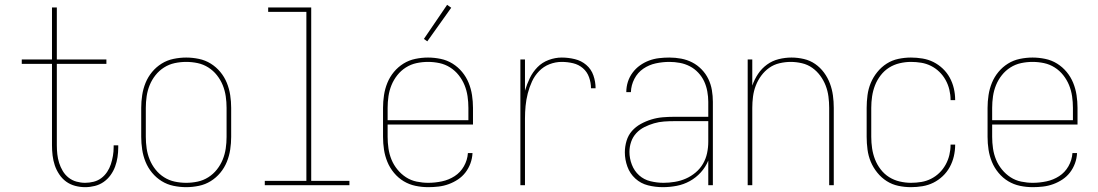

<svg xmlns="http://www.w3.org/2000/svg" viewBox="-20 -766 4540 794"><path d="M332 8Q311 8 290.5 2.5Q270 -3 253.5 -15Q237 -27 225 -45Q213 -63 206.5 -82.5Q200 -102 197.5 -123Q195 -144 195 -165V-502H70V-520H195V-735H215V-520H420V-502H215V-165Q215 -147 217 -128.5Q219 -110 224.5 -92.5Q230 -75 239.5 -59Q249 -43 263.5 -31.5Q278 -20 296 -15Q314 -10 332 -10Q350 -10 367.5 -14.5Q385 -19 399 -29.5Q413 -40 423 -55Q433 -70 438.5 -87Q444 -104 447 -121.5Q450 -139 450 -157V-165H469V-156Q469 -136 466 -116Q463 -96 456 -77Q449 -58 437 -41.5Q425 -25 408.5 -13.5Q392 -2 372 3Q352 8 332 8Z M750 8Q724 8 697.5 2.5Q671 -3 648.5 -17Q626 -31 609 -51.5Q592 -72 582 -96.5Q572 -121 568 -147.5Q564 -174 564 -200V-320Q564 -346 568 -372.5Q572 -399 582 -423.5Q592 -448 609 -468.5Q626 -489 648.5 -503Q671 -517 697.5 -522.5Q724 -528 750 -528Q776 -528 802.5 -522.5Q829 -517 851.5 -503Q874 -489 891 -468.5Q908 -448 918 -423.5Q928 -399 932 -372.5Q936 -346 936 -320V-200Q936 -174 932 -147.5Q928 -121 918 -96.5Q908 -72 891 -51.5Q874 -31 851.5 -17Q829 -3 802.5 2.5Q776 8 750 8ZM750 -10Q774 -10 797.5 -15Q821 -20 841.5 -33Q862 -46 877 -65Q892 -84 901 -106Q910 -128 913.5 -152Q917 -176 917 -200V-320Q917 -344 913.5 -368Q910 -392 901 -414Q892 -436 877 -455Q862 -474 841.5 -487Q821 -500 797.5 -505Q774 -510 750 -510Q726 -510 702.5 -505Q679 -500 658.5 -487Q638 -474 623 -455Q608 -436 599 -414Q590 -392 586.5 -368Q583 -344 583 -320V-200Q583 -176 586.5 -152Q590 -128 599 -106Q608 -84 623 -65Q638 -46 658.5 -33Q679 -20 702.5 -15Q726 -10 750 -10Z M1075 0V-18H1247V-717H1089V-735H1267V-18H1425V0Z M1751 8Q1724 8 1698 2.5Q1672 -3 1649.5 -16.5Q1627 -30 1609.5 -51Q1592 -72 1582 -96.5Q1572 -121 1568 -147Q1564 -173 1564 -200V-320Q1564 -346 1568 -372.5Q1572 -399 1582 -423.5Q1592 -448 1609 -468.5Q1626 -489 1648.5 -503Q1671 -517 1697.5 -522.5Q1724 -528 1750 -528Q1776 -528 1802.5 -522.5Q1829 -517 1851.5 -503Q1874 -489 1891 -468.5Q1908 -448 1918 -423.5Q1928 -399 1932 -372.5Q1936 -346 1936 -320V-251H1583V-200Q1583 -176 1586.5 -152Q1590 -128 1599 -106Q1608 -84 1623.5 -65Q1639 -46 1659 -33Q1679 -20 1703 -15Q1727 -10 1751 -10Q1779 -10 1807.5 -16Q1836 -22 1860 -37.5Q1884 -53 1898.5 -78.5Q1913 -104 1915 -133H1934Q1933 -111 1925.5 -90.5Q1918 -70 1905 -53Q1892 -36 1874 -24Q1856 -12 1835.5 -4.5Q1815 3 1793.5 5.5Q1772 8 1751 8ZM1583 -269H1917V-320Q1917 -344 1913.5 -368Q1910 -392 1901 -414Q1892 -436 1877 -455Q1862 -474 1841.5 -487Q1821 -500 1797.5 -505Q1774 -510 1750 -510Q1726 -510 1702.5 -505Q1679 -500 1658.5 -487Q1638 -474 1623 -455Q1608 -436 1599 -414Q1590 -392 1586.5 -368Q1583 -344 1583 -320ZM1747 -595 1733 -605 1829 -746 1846 -734Z M2132 0V-520H2151V-391Q2159 -418 2171 -443Q2183 -468 2202.5 -488Q2222 -508 2249 -518Q2276 -528 2303 -528Q2330 -528 2357 -521.5Q2384 -515 2404.5 -497.5Q2425 -480 2434 -454Q2443 -428 2443 -401H2424Q2424 -424 2416 -446.5Q2408 -469 2390.5 -484Q2373 -499 2350 -504.5Q2327 -510 2303 -510Q2277 -510 2252.5 -500.5Q2228 -491 2209.5 -472Q2191 -453 2180 -429Q2169 -405 2162.5 -379.5Q2156 -354 2153.5 -328Q2151 -302 2151 -276V0Z M2721 8Q2690 8 2660 0.5Q2630 -7 2607.5 -27.5Q2585 -48 2574.5 -77Q2564 -106 2564 -136Q2564 -160 2571 -183.5Q2578 -207 2593.5 -224.5Q2609 -242 2630 -253.5Q2651 -265 2674 -272Q2697 -279 2720.5 -281Q2744 -283 2768 -283H2909V-345Q2909 -366 2905 -388Q2901 -410 2892 -429.5Q2883 -449 2867.5 -465.5Q2852 -482 2832.5 -492Q2813 -502 2791.5 -506Q2770 -510 2748 -510Q2720 -510 2692 -504Q2664 -498 2640.5 -482Q2617 -466 2603.5 -440Q2590 -414 2589 -385H2570Q2570 -407 2576.5 -427.5Q2583 -448 2596 -465.5Q2609 -483 2626.5 -495.5Q2644 -508 2664 -515.5Q2684 -523 2705.5 -525.5Q2727 -528 2748 -528Q2773 -528 2797 -523.5Q2821 -519 2842.5 -508Q2864 -497 2881.5 -479Q2899 -461 2909.5 -439Q2920 -417 2924 -393Q2928 -369 2928 -345V0H2909V-102Q2898 -75 2878 -53Q2858 -31 2832.5 -17Q2807 -3 2778.5 2.5Q2750 8 2721 8ZM2724 -10Q2747 -10 2771 -14Q2795 -18 2816.5 -27.5Q2838 -37 2856.5 -52.5Q2875 -68 2887 -88.5Q2899 -109 2904 -132.5Q2909 -156 2909 -180V-265H2768Q2747 -265 2726 -263.5Q2705 -262 2684.5 -256Q2664 -250 2645 -240.5Q2626 -231 2611.5 -215.5Q2597 -200 2590 -179.5Q2583 -159 2583 -138Q2583 -111 2593 -85Q2603 -59 2623 -41Q2643 -23 2670 -16.5Q2697 -10 2724 -10Z M3072 0V-520H3091V-412Q3100 -438 3115 -460.5Q3130 -483 3152 -499Q3174 -515 3200.5 -521.5Q3227 -528 3253 -528Q3279 -528 3304.5 -522Q3330 -516 3351 -501.5Q3372 -487 3387.5 -466Q3403 -445 3412 -421Q3421 -397 3424.5 -371.5Q3428 -346 3428 -320V0H3409V-320Q3409 -343 3406 -366.5Q3403 -390 3394.5 -412Q3386 -434 3372 -453Q3358 -472 3339 -485.5Q3320 -499 3296.5 -504.5Q3273 -510 3250 -510Q3227 -510 3203.5 -504.5Q3180 -499 3161 -485.5Q3142 -472 3128 -453Q3114 -434 3105.5 -412Q3097 -390 3094 -366.5Q3091 -343 3091 -320V0Z M3747 8Q3721 8 3695 2.5Q3669 -3 3647 -17Q3625 -31 3608 -52Q3591 -73 3581 -97Q3571 -121 3567.5 -147.5Q3564 -174 3564 -200V-320Q3564 -346 3567.5 -372.5Q3571 -399 3581 -423Q3591 -447 3608 -468Q3625 -489 3647 -503Q3669 -517 3695 -522.5Q3721 -528 3747 -528Q3771 -528 3795 -524Q3819 -520 3840 -509.5Q3861 -499 3878.5 -482.5Q3896 -466 3907.5 -445Q3919 -424 3924.5 -400.5Q3930 -377 3930 -353V-352H3911V-353Q3911 -374 3906 -395Q3901 -416 3890.5 -435Q3880 -454 3864.5 -469Q3849 -484 3830 -493.5Q3811 -503 3790 -506.5Q3769 -510 3747 -510Q3724 -510 3700.5 -504.5Q3677 -499 3657 -486.5Q3637 -474 3622 -454.5Q3607 -435 3598.5 -413Q3590 -391 3586.5 -367.5Q3583 -344 3583 -320V-200Q3583 -176 3586.5 -152.5Q3590 -129 3598.5 -107Q3607 -85 3622 -65.5Q3637 -46 3657 -33.5Q3677 -21 3700.5 -15.5Q3724 -10 3747 -10Q3769 -10 3790 -13.5Q3811 -17 3830 -26.5Q3849 -36 3864.5 -51Q3880 -66 3890.5 -85Q3901 -104 3906 -125Q3911 -146 3911 -167V-168H3930V-167Q3930 -143 3924.5 -119.5Q3919 -96 3907.5 -75Q3896 -54 3878.5 -37.5Q3861 -21 3840 -10.5Q3819 0 3795 4Q3771 8 3747 8Z M4251 8Q4224 8 4198 2.5Q4172 -3 4149.5 -16.5Q4127 -30 4109.5 -51Q4092 -72 4082 -96.5Q4072 -121 4068 -147Q4064 -173 4064 -200V-320Q4064 -346 4068 -372.5Q4072 -399 4082 -423.5Q4092 -448 4109 -468.5Q4126 -489 4148.5 -503Q4171 -517 4197.5 -522.5Q4224 -528 4250 -528Q4276 -528 4302.5 -522.5Q4329 -517 4351.5 -503Q4374 -489 4391 -468.5Q4408 -448 4418 -423.5Q4428 -399 4432 -372.5Q4436 -346 4436 -320V-251H4083V-200Q4083 -176 4086.5 -152Q4090 -128 4099 -106Q4108 -84 4123.5 -65Q4139 -46 4159 -33Q4179 -20 4203 -15Q4227 -10 4251 -10Q4279 -10 4307.5 -16Q4336 -22 4360 -37.5Q4384 -53 4398.5 -78.5Q4413 -104 4415 -133H4434Q4433 -111 4425.5 -90.5Q4418 -70 4405 -53Q4392 -36 4374 -24Q4356 -12 4335.5 -4.5Q4315 3 4293.5 5.5Q4272 8 4251 8ZM4083 -269H4417V-320Q4417 -344 4413.5 -368Q4410 -392 4401 -414Q4392 -436 4377 -455Q4362 -474 4341.5 -487Q4321 -500 4297.5 -505Q4274 -510 4250 -510Q4226 -510 4202.5 -505Q4179 -500 4158.5 -487Q4138 -474 4123 -455Q4108 -436 4099 -414Q4090 -392 4086.5 -368Q4083 -344 4083 -320Z"/></svg>

Font: Iosevka Curly Thin
Style: Regular
Weight: 100
Monospace: yes
Designer: Belleve Invis
Foundry: Belleve Invis
Version: Version 22.1.2; ttfautohint (v1.8.4)